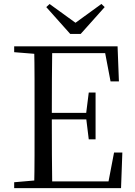

<svg xmlns="http://www.w3.org/2000/svg" viewBox="-20 -966 692 986"><path d="M234.7 -945.4 395.3 -829.1H340.2L500.8 -945.7L517.6 -929.6L394.5 -791.9H340.5L217.6 -929.6ZM52.8 0V-30.1L190.9 -42.1H202.2V0ZM155.3 0Q157.3 -83.6 157.4 -167.7Q157.5 -251.7 157.5 -336.8V-391.1Q157.5 -476.1 157.4 -560.4Q157.3 -644.8 155.3 -728H248.3Q247.1 -645.2 246.6 -559.4Q246.1 -473.5 246.1 -379.9V-357.6Q246.1 -257.3 246.6 -170.7Q247.1 -84.1 248.3 0ZM202.2 0V-34.3H576.6L532.4 -8.9L565.7 -182.5H608.3L601.6 0ZM202.2 -352.7V-386.4H442.5V-352.7ZM435.8 -250.4 422.2 -361.4V-382.4L435.8 -490.8H470.8V-250.4ZM52.8 -698V-728H202.2V-686.9H190.9ZM547.7 -548 514.8 -720.9 559.3 -693H202.2V-728H583.8L590.7 -548Z"/></svg>

Font: Noto Serif TC
Style: Regular
Weight: 200
Designer: Ryoko NISHIZUKA 西塚涼子 (kana & ideographs); Frank Grießhammer (Latin, Greek & Cyrillic); Wenlong ZHANG 张文龙 (bopomofo); San
Foundry: Adobe
Version: Version 2.001;hotconv 1.1.0;makeotfexe 2.6.0